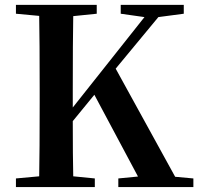

<svg xmlns="http://www.w3.org/2000/svg" viewBox="-20 -762 808 782"><path d="M693.4 -42 767.6 -35.2V0H461.9V-35.2L542 -43L364.3 -376L276.4 -268.6Q276.4 -124 278.3 -43.9L366.2 -35.2V0H44.9V-35.2L139.6 -43.9Q141.6 -142.6 141.6 -345.7V-394.5Q141.6 -596.7 139.6 -697.3L44.9 -706.1V-742.2H374V-706.1L278.3 -696.3Q276.4 -597.7 276.4 -394.5V-324.2L568.4 -692.4L471.7 -706.1V-742.2H728.5V-706.1L625 -692.4L451.2 -482.4Z"/></svg>

Font: GenRyuMin TW TTF Bold
Style: Regular
Weight: 700
Version: Version 1.300